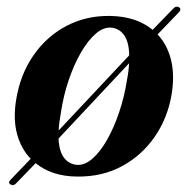

<svg xmlns="http://www.w3.org/2000/svg" viewBox="-20 -510 553 566"><path d="M11.5 34Q2 29 11.5 19.5L70.5 -42Q42 -71.5 30.2 -115.2Q18.5 -159 27.5 -215.5Q39.5 -290 78.2 -346.2Q117 -402.5 175.8 -433.5Q234.5 -464.5 306 -463Q382 -461.5 430 -422L490 -484Q498.5 -493.5 507 -489Q516 -484 508 -474.5L444.5 -408.5Q472.5 -379 483.8 -335Q495 -291 486.5 -235Q475 -163.5 436.8 -107.8Q398.5 -52 339.8 -20.2Q281 11.5 207.5 10.5Q133 10 85 -29L28.5 29.5Q20 39 11.5 34ZM159.5 -178Q154 -149 153 -125.5L361 -347Q360 -386.5 346 -406.2Q332 -426 308.5 -428.5Q285 -430.5 262 -410.5Q239 -390.5 218.5 -355Q198 -319.5 182.5 -273.8Q167 -228 159.5 -178ZM207 -24Q230 -22.5 253 -42.8Q276 -63 296 -98.5Q316 -134 331.2 -179Q346.5 -224 354 -272.5Q359.5 -300.5 360.5 -323.5L152.5 -101.5Q154.5 -63 169 -44.5Q183.5 -26 207 -24Z"/></svg>

Font: Fraunces 72pt SemiBold
Style: Italic
Weight: 600
Italic angle: -16°
Version: Version 1.000;[b76b70a41]